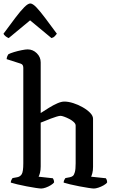

<svg xmlns="http://www.w3.org/2000/svg" viewBox="-26 -1084 653 1104"><path d="M211 0Q203 0 179.5 -3.5Q156 -7 127.5 -12.5Q99 -18 73.5 -24Q48 -30 36 -34Q36 -42 39.5 -49Q43 -56 46 -60L73 -65Q90 -68 99 -82.5Q108 -97 108 -145V-694Q108 -702 105 -708.5Q102 -715 93 -718L12 -744Q13 -754 16.5 -762Q20 -770 22 -772Q33 -778 54.5 -784.5Q76 -791 98.5 -795.5Q121 -800 133 -800Q163 -800 185.5 -778Q208 -756 208 -725V-434Q231 -449 256 -464.5Q281 -480 304 -490Q327 -500 344 -500Q367 -500 395.5 -491Q424 -482 450 -467Q476 -452 492.5 -435Q509 -418 509 -401V-125Q509 -103 505 -88.5Q501 -74 498 -68L583 -59Q585 -56 587.5 -50Q590 -44 590 -35Q585 -27 570 -18.5Q555 -10 539.5 -5Q524 0 514 0Q506 0 483 -3.5Q460 -7 431 -12.5Q402 -18 377 -24Q352 -30 340 -34Q340 -42 343.5 -49Q347 -56 350 -60L376 -65Q386 -67 393 -72.5Q400 -78 404.5 -94.5Q409 -111 409 -145V-362Q409 -372 398.5 -382Q388 -392 372.5 -400Q357 -408 343 -413Q329 -418 322 -418Q315 -418 299.5 -413.5Q284 -409 266 -402Q248 -395 232.5 -388.5Q217 -382 208 -379V-127Q208 -106 204 -90.5Q200 -75 196 -68L278 -59Q280 -56 282.5 -50Q285 -44 285 -35Q280 -28 266.5 -19.5Q253 -11 237.5 -5.5Q222 0 211 0ZM24 -865Q14 -869 5.5 -876Q-3 -883 -6 -890Q33 -943 62.5 -982Q92 -1021 113.5 -1042.5Q135 -1064 148 -1064Q162 -1064 183.5 -1041.5Q205 -1019 234.5 -979.5Q264 -940 301 -890Q297 -885 289.5 -876.5Q282 -868 270 -865L147 -967Z"/></svg>

Font: Texturina 12pt Medium
Style: Regular
Weight: 500
Designer: Guillermo Torres Carreño
Foundry: Omnibus-Type
Version: Version 1.002